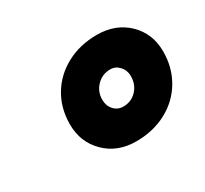

<svg xmlns="http://www.w3.org/2000/svg" viewBox="-76 -819 550 514"><g transform="rotate(-30 199.5 -562.0)"><path d="M85 -540Q85 -590 108.5 -629Q132 -668 173.5 -690Q215 -712 267 -712Q325 -712 362 -676Q399 -640 399 -585Q399 -535 375.5 -495.5Q352 -456 310.5 -434Q269 -412 217 -412Q159 -412 122 -448.5Q85 -485 85 -540ZM233 -510Q258 -510 274.5 -527.5Q291 -545 291 -571Q291 -589 279.5 -601.5Q268 -614 252 -614Q227 -614 210 -596.5Q193 -579 193 -554Q193 -535 204.5 -522.5Q216 -510 233 -510Z"/></g></svg>

Font: Oak Sans ExtraBold
Style: Italic
Weight: 800
Italic angle: -9.49998°
Foundry: Erik Kennedy, Walven
Version: Version 1.000